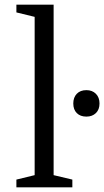

<svg xmlns="http://www.w3.org/2000/svg" viewBox="-20 -800 445 820"><path d="M128 -728V-52L50 -33V0H289V-33L209 -52V-780H50V-747ZM293 -358Q293 -332 308 -317Q323 -302 349 -302Q374 -302 389.5 -317Q405 -332 405 -358Q405 -384 389.5 -399.5Q374 -415 349 -415Q323 -415 308 -399.5Q293 -384 293 -358Z"/></svg>

Font: GradeGX
Style: Regular
Weight: 100
Width: 1
Designer: Adam Twardoch
Foundry: Adam Twardoch
Version: Version 2.002; DEVELOPMENT